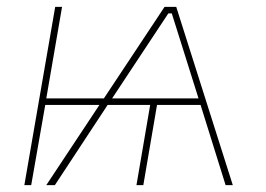

<svg xmlns="http://www.w3.org/2000/svg" viewBox="-20 -540 775 560"><path d="M51 0H71L112 -234H270L115 0H140L294 -234H418L378 0H398L438 -234H565L638 0H659L494 -520H460L283 -253H115L161 -520H141ZM307 -253 471 -501H481L559 -253Z"/></svg>

Font: Fixel Display 20240404 Thin
Style: Italic
Weight: 100
Italic angle: -10°
Designer: AlfaBravo + MacPaw
Foundry: Kyrylo Tkachov, Marchela Mozhyna, Serhii Makarenko, Maria Weinstein, Zakhar Kryvoshyya
Version: Version 1.211;Glyphs 3.2 (3225)